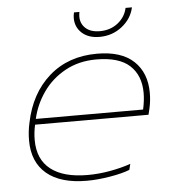

<svg xmlns="http://www.w3.org/2000/svg" viewBox="-50 -717 708 779"><g transform="rotate(-5 303.5 -327.5)"><path d="M277 -647Q277 -658 280 -670H302Q300 -658 300 -651Q300 -622 320.5 -603.5Q341 -585 378 -585Q421 -585 451.5 -609Q482 -633 490 -670H516Q506 -624 466.5 -593Q427 -562 375 -562Q330 -562 303.5 -586Q277 -610 277 -647ZM53 -168Q53 -205 61 -240Q85 -358 163 -426.5Q241 -495 358 -495Q457 -495 507.5 -447.5Q558 -400 558 -318Q558 -286 551 -255L545 -230H83Q76 -199 76 -168Q76 -89 128 -48.5Q180 -8 278 -8Q324 -8 370.5 -16.5Q417 -25 454 -38L448 -14Q418 -2 367.5 6.5Q317 15 273 15Q166 15 109.5 -32.5Q53 -80 53 -168ZM525 -253Q533 -290 533 -320Q533 -391 489.5 -431.5Q446 -472 353 -472Q282 -472 226.5 -441.5Q171 -411 136 -361Q101 -311 88 -253Z"/></g></svg>

Font: Prompt Thin
Style: Italic
Weight: 250
Italic angle: -12°
Designer: Katatrad Team
Foundry: CadsonDemak
Version: Version 1.001